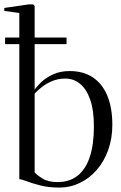

<svg xmlns="http://www.w3.org/2000/svg" viewBox="-28 -839 550 870"><path d="M-8.5 -789.5V-803L101 -819H122L129 -812.5V-432.5Q137 -445.5 157.5 -465.5Q178 -485.5 210.8 -501.2Q243.5 -517 288 -517Q349.5 -517 392.5 -488.5Q435.5 -460 458.2 -405.5Q481 -351 481 -273.5Q481 -212 462.5 -160Q444 -108 411 -69.8Q378 -31.5 334 -10.2Q290 11 239.5 11Q193 11 155.8 1.5Q118.5 -8 93.5 -17.5Q68.5 -27 59.5 -27V-780ZM268.5 -483Q235 -483 207.5 -471.2Q180 -459.5 160.2 -443.5Q140.5 -427.5 129 -415V-58Q139.5 -45.5 165 -29.8Q190.5 -14 233 -14Q287 -14 323.5 -42.8Q360 -71.5 378.8 -127.8Q397.5 -184 397.5 -266Q397.5 -340 380.5 -388Q363.5 -436 334.5 -459.5Q305.5 -483 268.5 -483ZM-5 -669H273.5V-639H-5Z"/></svg>

Font: Merriweather 144pt Light
Style: Regular
Weight: 300
Version: Version 2.100